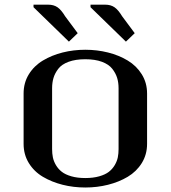

<svg xmlns="http://www.w3.org/2000/svg" viewBox="-20 -812 748 842"><path d="M377 -780.3Q377 -780.3 377 -791.5H441.9Q465.3 -791.5 481.9 -780.3Q498.5 -769 515.6 -740.7L570.8 -666.5L532.2 -629.4ZM127 -780.3V-791.5H191.9Q215.3 -791.5 231.9 -780.3Q248.5 -769 265.6 -740.7L320.8 -666.5L282.2 -629.4ZM208.5 -158.2Q208.5 -138.7 211.9 -121.8Q215.3 -105 225.3 -87.9Q235.4 -70.8 251 -58.6Q266.6 -46.4 293 -38.8Q319.3 -31.2 354 -31.2Q388.7 -31.2 415.3 -38.8Q441.9 -46.4 457.5 -58.6Q473.1 -70.8 483.2 -87.9Q493.2 -105 496.6 -121.8Q500 -138.7 500 -158.2V-424.8Q500 -449.7 493.7 -470.5Q487.3 -491.2 472.2 -510.5Q457 -529.8 427 -541Q397 -552.2 354 -552.2Q311 -552.2 280.8 -541Q250.5 -529.8 235.6 -510.3Q220.7 -490.7 214.6 -470.2Q208.5 -449.7 208.5 -424.8ZM83.5 -181.2V-401.9Q83.5 -448.7 106.4 -486.1Q129.4 -523.4 168.2 -546.6Q207 -569.8 254.6 -581.8Q302.2 -593.8 354 -593.8Q405.8 -593.8 453.6 -581.8Q501.5 -569.8 540 -546.6Q578.6 -523.4 601.8 -486.1Q625 -448.7 625 -401.9V-181.2Q625 -134.3 601.8 -96.9Q578.6 -59.6 540 -36.6Q501.5 -13.7 453.6 -1.7Q405.8 10.3 354 10.3Q302.2 10.3 254.6 -1.7Q207 -13.7 168.2 -36.6Q129.4 -59.6 106.4 -96.9Q83.5 -134.3 83.5 -181.2Z"/></svg>

Font: Resagnicto
Style: Bold
Weight: 700
Version: Version 0.9991